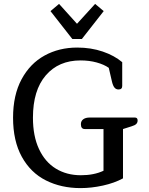

<svg xmlns="http://www.w3.org/2000/svg" viewBox="-20 -952 765 985"><path d="M239 -895 283 -932 375 -830 468 -932 512 -895 400 -752H351ZM47 -348Q47 -464 90.5 -545Q134 -626 208.5 -667Q283 -708 376 -708Q447 -708 507 -687.5Q567 -667 607 -633V-511Q607 -493 588 -493Q575 -493 567 -503Q559 -513 554 -535L538 -604Q514 -621 476 -631.5Q438 -642 393 -642Q281 -642 215 -565.5Q149 -489 149 -348Q149 -254 180 -187.5Q211 -121 266.5 -87Q322 -53 395 -53Q462 -53 511 -76V-290H415Q395 -290 395 -315Q395 -331 407 -340Q419 -349 440 -349H672Q686 -349 686 -334Q686 -323 679 -316Q672 -309 655 -304L611 -290V-37Q567 -13 508 0Q449 13 393 13Q294 13 215.5 -26.5Q137 -66 92 -147.5Q47 -229 47 -348Z"/></svg>

Font: Maitree Medium
Style: Regular
Weight: 500
Designer: CadsonDemak Team
Foundry: CadsonDemak
Version: Version 1.000